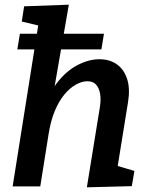

<svg xmlns="http://www.w3.org/2000/svg" viewBox="-20 -796 637 820"><path d="M351 4 406 -335Q412 -370 407.5 -395.5Q403 -421 390 -435Q377 -449 353 -449Q330 -449 304.5 -435Q279 -421 255.5 -393Q232 -365 214 -322Q196 -279 187 -220L152 0H34L146 -705L161 -683L73 -704L83 -769L274 -776L201 -357L156 -294Q179 -383 220 -437.5Q261 -492 310 -517.5Q359 -543 404 -543Q449 -543 479.5 -521Q510 -499 523 -458.5Q536 -418 527 -361L479 -64L429 -103L554 -66L543 -1ZM54 -585 65 -652H424L413 -585Z"/></svg>

Font: Bitter Thin SemiBold
Style: Italic
Weight: 600
Italic angle: -9°
Version: Version 2.002